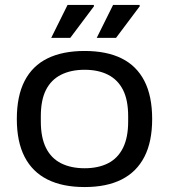

<svg xmlns="http://www.w3.org/2000/svg" viewBox="-20 -744 684 776"><path d="M322 12Q233 12 172 -18.5Q111 -49 79.5 -110Q48 -171 48 -263Q48 -356 79.5 -417Q111 -478 172 -508Q233 -538 322 -538Q411 -538 471.5 -508Q532 -478 563.5 -417Q595 -356 595 -263Q595 -171 563.5 -110Q532 -49 471.5 -18.5Q411 12 322 12ZM322 -64Q377 -64 416.5 -84Q456 -104 477 -146Q498 -188 498 -253V-274Q498 -340 477 -381Q456 -422 416.5 -442Q377 -462 322 -462Q267 -462 227 -442Q187 -422 166 -381Q145 -340 145 -274V-253Q145 -188 166 -146Q187 -104 227 -84Q267 -64 322 -64ZM187 -591 253 -724H359L360 -719L264 -591ZM371 -591 437 -724H544L545 -719L449 -591Z"/></svg>

Font: Archivo SemiExpanded
Style: Regular
Weight: 400
Width: 6
Designer: Hector Gatti
Foundry: Omnibus-Type
Version: Version 2.001